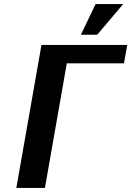

<svg xmlns="http://www.w3.org/2000/svg" viewBox="-20 -920 643 940"><path d="M60 0 183 -700H603L587 -610H307L200 0ZM376 -750 448 -900H583L456 -750Z"/></svg>

Font: Scada
Style: Bold Italic
Weight: 700
Italic angle: -10°
Version: Version 4.000